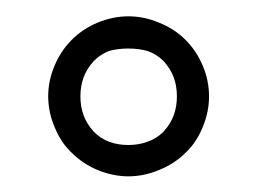

<svg xmlns="http://www.w3.org/2000/svg" viewBox="-20 -700 320 239"><path d="M210.9 -509.8Q197.3 -496.1 177.7 -488.3Q159.2 -480.5 139.6 -480.5Q121.1 -480.5 101.6 -488.3Q83 -496.1 69.3 -509.8Q55.7 -522.5 47.9 -542Q40 -560.5 40 -580.1Q40 -599.6 47.9 -618.2Q55.7 -636.7 69.3 -650.4Q83 -664.1 101.6 -671.9Q121.1 -679.7 139.6 -679.7Q159.2 -679.7 177.7 -671.9Q197.3 -664.1 210.9 -650.4Q224.6 -636.7 232.4 -618.2Q240.2 -599.6 240.2 -580.1Q240.2 -560.5 232.4 -542Q224.6 -522.5 210.9 -509.8ZM200.2 -580.1Q200.2 -592.8 196.3 -603.5Q192.4 -614.3 183.6 -624Q174.8 -632.8 163.1 -636.7Q152.3 -639.6 139.6 -639.6Q127 -639.6 116.2 -636.7Q105.5 -632.8 96.7 -624Q87.9 -614.3 84 -603.5Q80.1 -592.8 80.1 -580.1Q80.1 -567.4 84 -556.6Q87.9 -545.9 96.7 -536.1Q105.5 -527.3 116.2 -523.4Q127 -519.5 139.6 -519.5Q152.3 -519.5 163.1 -523.4Q174.8 -527.3 183.6 -536.1Q192.4 -545.9 196.3 -556.6Q200.2 -567.4 200.2 -580.1Z"/></svg>

Font: Demofont
Style: Regular
Weight: 400
Version: Version 1.0